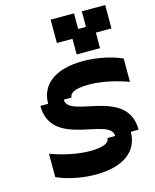

<svg xmlns="http://www.w3.org/2000/svg" viewBox="-142 -1095 960 1190"><g transform="rotate(-15 337.5 -500.0)"><path d="M500 -200H450C450 -175 425 -150 325 -150C200 -150 75 -200 75 -200V-50C75 -50 175 0 325 0C500 0 600 -75 600 -200H650C650 -475 250 -375 250 -500H300C300 -525 325 -550 425 -550C550 -550 675 -500 675 -500V-650C675 -650 575 -700 425 -700C250 -700 150 -625 150 -500H100C100 -225 500 -325 500 -200ZM300 -850H400V-750H550V-850H650V-1000H500V-900H450V-1000H300Z"/></g></svg>

Font: LS-VG5000 Bold Shifted
Style: Regular
Weight: 400
Designer: Justin Bihan, 2021
Foundry: Justin Bihan, 2021
Version: Version 1.000;Glyphs 3.1.2 (3151)